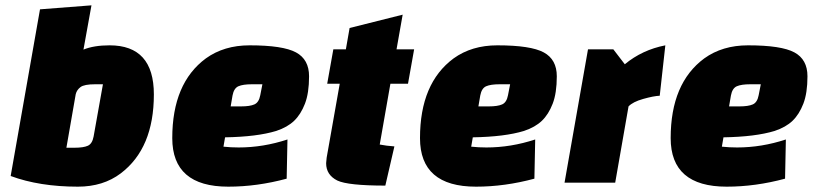

<svg xmlns="http://www.w3.org/2000/svg" viewBox="-20 -685 3066 720"><path d="M20 -25 130 -650 323 -665 293 -499Q332 -515 391 -515Q557 -515 557 -331Q557 -129 433 -35Q367 15 272 15Q128 15 20 -25ZM264 -332 229 -131H259Q293 -131 309.5 -138.5Q326 -146 331 -173L366 -369H337Q296 -369 282 -358.5Q268 -348 264 -332Z M824 -170 818 -135Q846 -132 875 -132Q967 -132 1058 -162L1055 -15Q944 15 836 15Q626 15 626 -167Q626 -373 752 -466Q820 -515 916 -515Q1041 -515 1090 -488.5Q1139 -462 1139 -399Q1139 -336 1123.5 -296Q1108 -256 1083 -232Q1058 -208 1016 -194Q944 -172 824 -170ZM852 -327 845 -286H884Q917 -286 934 -293.5Q951 -301 956 -328L964 -369H925Q891 -369 874 -361.5Q857 -354 852 -327Z M1207 -371 1230 -500H1277L1291 -580L1490 -630L1467 -500H1533L1510 -371H1444L1404 -143Q1429 -138 1459 -136L1425 11Q1285 11 1245 -8Q1203 -29 1203 -73Q1203 -78 1205 -94L1254 -371Z M1753 -170 1747 -135Q1775 -132 1804 -132Q1896 -132 1987 -162L1984 -15Q1873 15 1765 15Q1555 15 1555 -167Q1555 -373 1681 -466Q1749 -515 1845 -515Q1970 -515 2019 -488.5Q2068 -462 2068 -399Q2068 -336 2052.5 -296Q2037 -256 2012 -232Q1987 -208 1945 -194Q1873 -172 1753 -170ZM1781 -327 1774 -286H1813Q1846 -286 1863 -293.5Q1880 -301 1885 -328L1893 -369H1854Q1820 -369 1803 -361.5Q1786 -354 1781 -327Z M2185 -500H2280L2323 -444Q2388 -498 2475 -515L2454 -326Q2431 -325 2392 -314Q2353 -303 2337 -286L2287 0H2097Z M2693 -170 2687 -135Q2715 -132 2744 -132Q2836 -132 2927 -162L2924 -15Q2813 15 2705 15Q2495 15 2495 -167Q2495 -373 2621 -466Q2689 -515 2785 -515Q2910 -515 2959 -488.5Q3008 -462 3008 -399Q3008 -336 2992.5 -296Q2977 -256 2952 -232Q2927 -208 2885 -194Q2813 -172 2693 -170ZM2721 -327 2714 -286H2753Q2786 -286 2803 -293.5Q2820 -301 2825 -328L2833 -369H2794Q2760 -369 2743 -361.5Q2726 -354 2721 -327Z"/></svg>

Font: Changa One
Style: Italic
Weight: 400
Italic angle: -12°
Designer: Eduardo Rodriguez Tunni
Foundry: Eduardo Rodriguez Tunni
Version: Version 1.003